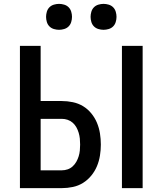

<svg xmlns="http://www.w3.org/2000/svg" viewBox="-20 -972 840 992"><path d="M610 0V-735H717V0ZM83 0V-735H190V-450H299Q328 -450 356.5 -444Q385 -438 409 -423.5Q433 -409 451.5 -386.5Q470 -364 481 -337.5Q492 -311 496.5 -282.5Q501 -254 501 -225Q501 -197 496.5 -168.5Q492 -140 481 -113.5Q470 -87 451.5 -64.5Q433 -42 409 -27Q385 -12 356.5 -6Q328 0 299 0ZM190 -92H299Q315 -92 329.5 -97Q344 -102 355.5 -112.5Q367 -123 374.5 -136.5Q382 -150 386.5 -164.5Q391 -179 392.5 -194.5Q394 -210 394 -225Q394 -241 392.5 -256Q391 -271 386.5 -286Q382 -301 374.5 -314.5Q367 -328 355.5 -338Q344 -348 329.5 -353Q315 -358 299 -358H190ZM515 -818Q502 -818 488.5 -822Q475 -826 465.5 -835.5Q456 -845 452 -858.5Q448 -872 448 -885Q448 -898 452 -911.5Q456 -925 465.5 -934.5Q475 -944 488.5 -948Q502 -952 515 -952Q528 -952 541.5 -948Q555 -944 564.5 -934.5Q574 -925 578 -911.5Q582 -898 582 -885Q582 -872 578 -858.5Q574 -845 564.5 -835.5Q555 -826 541.5 -822Q528 -818 515 -818ZM285 -818Q272 -818 258.5 -822Q245 -826 235.5 -835.5Q226 -845 222 -858.5Q218 -872 218 -885Q218 -898 222 -911.5Q226 -925 235.5 -934.5Q245 -944 258.5 -948Q272 -952 285 -952Q298 -952 311.5 -948Q325 -944 334.5 -934.5Q344 -925 348 -911.5Q352 -898 352 -885Q352 -872 348 -858.5Q344 -845 334.5 -835.5Q325 -826 311.5 -822Q298 -818 285 -818Z"/></svg>

Font: Iosevka Aile Semibold
Style: Regular
Weight: 600
Designer: Belleve Invis
Foundry: Belleve Invis
Version: Version 31.1.0; ttfautohint (v1.8.4)